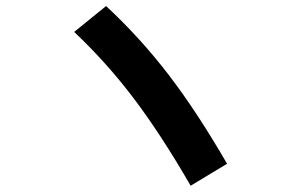

<svg xmlns="http://www.w3.org/2000/svg" viewBox="-20 -671 978 623"><path d="M220.7 -567.4 324.2 -651.4Q436 -547.4 527.8 -427.5Q619.6 -307.6 716.8 -139.6L598.6 -68.4Q502.4 -234.9 414.3 -351.3Q326.2 -467.8 220.7 -567.4Z"/></svg>

Font: Pretendard
Style: Bold
Weight: 700
Designer: Base glyphs from Inter by Rasmus Andersson; Hangeul glyphs from Noto Sans CJK(Source Han Sans) by Jang Soo-young and Kan
Foundry: Kil Hyung-jin
Version: Version 1.309